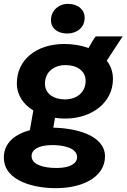

<svg xmlns="http://www.w3.org/2000/svg" viewBox="-38 -759 653 991"><path d="M299 -147C436 -147 545 -230 545 -351C545 -389 533 -420 513 -446L595 -571H456C445 -557 431 -534 419 -511C381 -525 338 -532 294 -532C148 -532 49 -449 49 -329C49 -266 84 -219 134 -189L116 -87C38 -66 -20 -20 -18 57C-16 178 145 215 262 212C398 209 505 150 504 46C501 -64 348 -98 237 -100L246 -151C264 -148 281 -147 299 -147ZM259 108C180 109 125 88 125 47C125 12 162 -9 227 -10C281 -11 358 1 360 51C360 85 324 107 259 108ZM297 -246C238 -246 194 -276 194 -327C194 -388 241 -423 300 -423C361 -423 404 -392 404 -342C404 -282 358 -246 297 -246ZM309 -586C359 -586 399 -617 399 -667C399 -708 366 -739 313 -739C264 -739 225 -704 225 -655C225 -614 258 -586 309 -586Z"/></svg>

Font: Fixel Display 20240404
Style: Bold Italic
Weight: 700
Italic angle: -10°
Designer: AlfaBravo + MacPaw
Foundry: Kyrylo Tkachov, Marchela Mozhyna, Serhii Makarenko, Maria Weinstein, Zakhar Kryvoshyya
Version: Version 1.211;Glyphs 3.2 (3225)